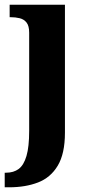

<svg xmlns="http://www.w3.org/2000/svg" viewBox="-24 -556 389 816"><path d="M-4 240V178H2Q34 178 55.5 162Q77 146 88.5 107Q100 68 100 0V-417Q100 -446 89 -460Q78 -474 60 -478.5Q42 -483 20 -483H17V-536H252V8Q252 97 221.5 148Q191 199 137.5 219.5Q84 240 15 240Z"/></svg>

Font: Noto Serif Tamil
Style: Bold
Weight: 700
Designer: Indian Type Foundry, Tom Grace, and the Monotype Design Team
Foundry: Monotype Imaging Inc.
Version: Version 2.003